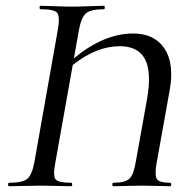

<svg xmlns="http://www.w3.org/2000/svg" viewBox="-20 -645 663 665"><path d="M569 -12Q573 -12 573 -6Q573 0 569 0Q559 0 527 -1Q495 -2 474 -2Q451 -2 416.5 -1Q382 0 373 0Q369 0 369 -6Q369 -12 373 -12Q413 -12 428 -26Q443 -40 450 -83L489 -300Q506 -396 482 -440.5Q458 -485 395 -485Q314 -485 232 -420L171 -78Q163 -35 173 -23.5Q183 -12 226 -12Q230 -12 230 -6Q230 0 226 0Q212 0 178 -1Q144 -2 122 -2Q99 -2 61.5 -1Q24 0 12 0Q8 0 8 -6Q8 -12 12 -12Q59 -12 75 -26Q91 -40 99 -83L181 -546Q188 -589 177.5 -601Q167 -613 121 -613Q117 -613 117 -619Q117 -625 121 -625Q135 -625 171.5 -623.5Q208 -622 229 -622Q254 -622 291 -623.5Q328 -625 340 -625Q343 -625 343 -619Q343 -613 340 -613Q294 -613 277.5 -598.5Q261 -584 253 -539L236 -443Q340 -529 441 -529Q514 -529 549 -478Q584 -427 568 -334L522 -78Q515 -36 524 -24Q533 -12 569 -12Z"/></svg>

Font: Cormorant Infant Book
Style: Italic
Weight: 500
Italic angle: -10°
Designer: Christian Thalmann (Catharsis Fonts)
Version: Version 1.000;PS 002.000;hotconv 1.0.88;makeotf.lib2.5.64775